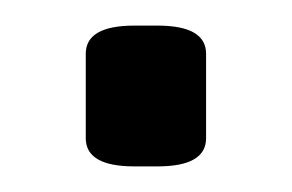

<svg xmlns="http://www.w3.org/2000/svg" viewBox="-20 -128 228 150"><path d="M47 -20V-86Q47 -108 85 -108H103Q141 -108 141 -86V-20Q141 2 103 2H85Q47 2 47 -20Z"/></svg>

Font: Asap Condensed
Style: Regular
Weight: 400
Designer: Pablo Cosgaya
Foundry: Omnibus-Type
Version: Version 1.010; ttfautohint (v1.8)